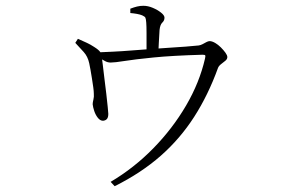

<svg xmlns="http://www.w3.org/2000/svg" viewBox="-20 -578 1040 663"><path d="M240 -430 249 -444Q265 -437 279 -430.5Q293 -424 305 -416Q321 -406 326 -398.5Q331 -391 332 -377Q333 -373 335 -353.5Q337 -334 340.5 -307.5Q344 -281 347 -254.5Q350 -228 352 -208.5Q354 -189 354 -185Q354 -173 349.5 -167.5Q345 -162 336 -161Q326 -161 318 -171Q310 -181 305.5 -194.5Q301 -208 300 -218Q300 -224 302.5 -234Q305 -244 304 -254Q304 -263 302 -277Q300 -291 297.5 -307Q295 -323 292.5 -337Q290 -351 288 -360Q283 -383 269 -398.5Q255 -414 240 -430ZM313 -384V-397Q336 -398 369 -399.5Q402 -401 438 -404Q474 -407 505 -409Q532 -411 562.5 -413Q593 -415 621 -417Q649 -419 666 -421Q673 -422 679.5 -425.5Q686 -429 692.5 -432.5Q699 -436 704 -436Q712 -436 722.5 -430Q733 -424 742.5 -414.5Q752 -405 758.5 -396Q765 -387 765 -381Q765 -374 758.5 -368.5Q752 -363 744 -357Q736 -351 733 -344Q699 -250 650.5 -174.5Q602 -99 535 -40Q468 19 376 65L362 50Q443 2 509.5 -66Q576 -134 622.5 -213.5Q669 -293 688 -376Q690 -385 688.5 -387Q687 -389 679 -389Q575 -386 510 -379.5Q445 -373 410.5 -367.5Q376 -362 362 -362Q351 -362 341 -368Q331 -374 313 -384ZM430 -533V-548Q443 -553 453.5 -555.5Q464 -558 475 -558Q491 -558 507.5 -551Q524 -544 536 -534.5Q548 -525 548 -517Q548 -507 540.5 -500Q533 -493 531 -475Q530 -458 528.5 -431.5Q527 -405 527 -390L486 -389Q486 -395 486 -417Q486 -439 486 -463.5Q486 -488 485 -500Q484 -513 482 -517Q480 -521 471 -525Q464 -528 453 -530Q442 -532 430 -533Z"/></svg>

Font: Noto Serif KR
Style: Regular
Weight: 200
Designer: Ryoko NISHIZUKA 西塚涼子 (kana & ideographs); Frank Grießhammer (Latin, Greek & Cyrillic); Wenlong ZHANG 张文龙 (bopomofo); San
Foundry: Adobe
Version: Version 2.001;hotconv 1.1.0;makeotfexe 2.6.0